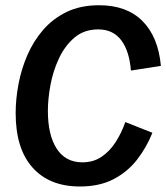

<svg xmlns="http://www.w3.org/2000/svg" viewBox="-20 -682 619 715"><path d="M277.5 12.5Q164.2 12.5 101.3 -57.9Q38.3 -128.3 38.3 -260.8Q38.3 -312.5 48.8 -368.3Q59.2 -424.2 81.7 -476.2Q104.2 -528.3 140.4 -570.4Q176.7 -612.5 228.3 -637.5Q280 -662.5 349.2 -662.5Q451.7 -662.5 510.4 -603.8Q569.2 -545 579.2 -436.7L467.5 -419.2Q461.7 -492.5 431.2 -532.5Q400.8 -572.5 345.8 -572.5Q293.3 -572.5 257.5 -542.1Q221.7 -511.7 199.6 -464.6Q177.5 -417.5 167.9 -365.4Q158.3 -313.3 158.3 -269.2Q158.3 -179.2 191.2 -128.3Q224.2 -77.5 286.7 -77.5Q327.5 -77.5 357.9 -97.9Q388.3 -118.3 410.4 -152.5Q432.5 -186.7 446.7 -227.5L547.5 -187.5Q525.8 -133.3 490.8 -87.9Q455.8 -42.5 403.3 -15Q350.8 12.5 277.5 12.5Z"/></svg>

Font: Familjen Grotesk GF Medium
Style: Italic
Weight: 500
Designer: Anders Wikstroem, Jonas Baeckman, Matilda Gysing, Kristian Moeller
Foundry: Familjen STHML AB
Version: Version 2.000; Beta; Release 4; Build 6